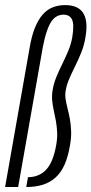

<svg xmlns="http://www.w3.org/2000/svg" viewBox="-50 -752 367 772"><path d="M-29.5 0H23L122.5 -564.5Q130 -602.5 138.8 -627.8Q147.5 -653 157.8 -667.2Q168 -681.5 180.2 -687.2Q192.5 -693 205.5 -693Q230.5 -693 239.8 -673Q249 -653 240.5 -602Q236 -575.5 225 -548.8Q214 -522 200.8 -495.5Q187.5 -469 176.5 -442Q165.5 -415 161.5 -389Q158 -369 159.8 -349Q161.5 -329 166 -308.8Q170.5 -288.5 174.5 -266.8Q178.5 -245 179.8 -220.2Q181 -195.5 175.5 -166Q169.5 -134 160 -110Q150.5 -86 136.2 -70.5Q122 -55 103.2 -47.2Q84.5 -39.5 62.5 -39.5L55.5 0Q93.5 0 123 -9.5Q152.5 -19 174 -38.8Q195.5 -58.5 209.5 -89.8Q223.5 -121 231 -165.5Q237 -197.5 236 -224.8Q235 -252 230.8 -274.5Q226.5 -297 221.5 -316.5Q216.5 -336 213.8 -353.8Q211 -371.5 214.5 -389.5Q218 -411 228.5 -435.2Q239 -459.5 252.2 -486Q265.5 -512.5 277.2 -542Q289 -571.5 294 -604.5Q299.5 -637.5 296.8 -661.8Q294 -686 283.2 -701.5Q272.5 -717 254.5 -724.2Q236.5 -731.5 212.5 -731.5Q185 -731.5 162 -722.5Q139 -713.5 121.2 -693Q103.5 -672.5 90.2 -639.8Q77 -607 69 -559Z"/></svg>

Font: Anybody ExtraCondensed Light
Style: Italic
Weight: 300
Width: 2
Italic angle: -10°
Version: Version 1.113;gftools[0.9.25]